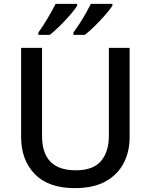

<svg xmlns="http://www.w3.org/2000/svg" viewBox="-20 -961 778 991"><path d="M649 -252Q649 -178 618 -118.5Q587 -59 524.5 -24.5Q462 10 366 10Q230 10 159.5 -62.5Q89 -135 89 -254V-714H197V-259Q197 -82 371 -82Q461 -82 501.5 -130Q542 -178 542 -260V-714H649ZM560 -931Q549 -914 524 -885Q499 -856 470 -827.5Q441 -799 418 -781H359V-793Q373 -812 390 -838Q407 -864 422.5 -891.5Q438 -919 449 -941H560ZM378 -931Q368 -914 343 -885Q318 -856 289 -827.5Q260 -799 237 -781H178V-793Q199 -822 224.5 -864.5Q250 -907 267 -941H378Z"/></svg>

Font: Noto Sans Kannada Medium
Style: Regular
Weight: 500
Designer: Jelle Bosma - Monotype Design Team
Foundry: Monotype Imaging Inc.
Version: Version 2.005; ttfautohint (v1.8.4.7-5d5b)